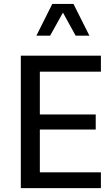

<svg xmlns="http://www.w3.org/2000/svg" viewBox="-20 -975 572 995"><path d="M186.5 -82V-303.7H476.1V-381.8H186.5V-603.5H502.9V-686.5H87.9V0H502.9V-82ZM360.8 -954.6H251L168.5 -790H239.7L306.2 -909.7L372.1 -790H443.4Z"/></svg>

Font: Estedad Medium
Style: Regular
Weight: 500
Designer: Amin Abedi
Version: Version 7.3